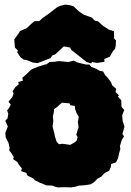

<svg xmlns="http://www.w3.org/2000/svg" viewBox="-20 -792 570 836"><path d="M234 24 227 23 206 16 181 15 163 7 152 3 130 -8 128 -13 99 -28 95 -39 72 -47 75 -59 63 -74 55 -87 37 -99 40 -107 29 -126 20 -137 22 -148 17 -170 5 -193 3 -213 14 -241 3 -266 13 -277 16 -297 11 -311 20 -323 27 -337 17 -349 34 -370 39 -385 35 -395 47 -413 62 -425 59 -435 80 -441 77 -453 92 -466 116 -489 124 -493 147 -502 179 -512 181 -511 196 -522 216 -523 236 -526 278 -522 301 -528 317 -520 354 -511H369L377 -501L400 -492L413 -484L429 -481L438 -464L447 -456L464 -433L468 -421L486 -405L483 -391L498 -377L493 -372L508 -355L509 -327L521 -313L512 -290L514 -265L522 -240L513 -209L520 -198L511 -184L502 -156L504 -143L499 -126L494 -103L485 -85L464 -78L463 -66L455 -48L436 -39L421 -23L403 -13L397 -6L386 4L373 11L344 15L324 16L308 21L290 24L256 23ZM285 -161 298 -168 306 -173 313 -178 316 -188 318 -195 312 -205 315 -215 316 -219 319 -229 322 -237 321 -247 320 -254 319 -262 321 -271 323 -284 314 -298 312 -304 307 -317 306 -326V-331L297 -332L286 -334L283 -342L270 -343L259 -344L250 -345L238 -335L231 -328L224 -323L215 -317V-310L214 -302L212 -293L210 -286L211 -276L212 -267L211 -255L209 -242L211 -233L214 -221L217 -211L219 -198L223 -186L226 -176L231 -170L237 -164L251 -166L259 -165L274 -163ZM70 -542 55 -564 58 -572 45 -585 42 -620 62 -648 67 -657 96 -669 117 -689 131 -700H151L167 -715L192 -732L228 -760L240 -766L265 -772L286 -769L301 -764L324 -742L347 -727L379 -716L393 -702L407 -699L428 -680L454 -663L476 -656L477 -624L485 -616L484 -594L481 -579L473 -571L458 -545L434 -535L435 -523L403 -518L381 -522L377 -516L357 -522L318 -553L291 -574L285 -585L258 -590L220 -555L208 -551L200 -539L159 -523L143 -517L122 -520L95 -531L84 -532Z"/></svg>

Font: Winky Rough Black
Style: Regular
Weight: 900
Designer: Simon Atzbach
Foundry: typofactur
Version: Version 1.206; ttfautohint (v1.8.4.7-5d5b)